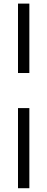

<svg xmlns="http://www.w3.org/2000/svg" viewBox="-20 -758 256 1040"><path d="M139 -362.5H77.5V-738.5H139ZM77.5 261.5V-172.5H139V261.5Z"/></svg>

Font: Newsreader 24pt ExtraBold
Style: Regular
Weight: 800
Designer: Hugues Gentile
Foundry: Production Type
Version: Version 1.003